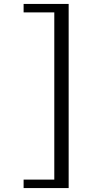

<svg xmlns="http://www.w3.org/2000/svg" viewBox="-20 -773 449 976"><path d="M100 -753H329V183H100V140H256V-710H100Z"/></svg>

Font: Tiro Devanagari Sanskrit
Style: Italic
Weight: 400
Italic angle: -11°
Designer: Devanagari: John Hudson & Fiona Ross, assisted by Paul Hanslow. Latin: John Hudson with Paul Hanslow, assisted by Kaja S
Foundry: Tiro Typeworks Ltd.
Version: Version 1.52